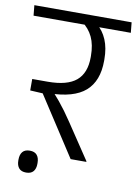

<svg xmlns="http://www.w3.org/2000/svg" viewBox="-102 -685 598 833"><g transform="rotate(10 197.5 -269.0)"><path d="M414 -585 409.5 -630.5H-19L-14.5 -585ZM321 0V-3L217 -158.5Q201 -182.5 187 -201.5Q173 -220.5 158 -238.8Q143 -257 124.5 -277.5V-295.5L27.5 -313.5V-263L83 -260L252 0ZM262.5 -596H196.5Q228.5 -573.5 244.8 -539.2Q261 -505 261 -455.5V-450Q261 -380.5 221.2 -347Q181.5 -313.5 95.5 -313.5H27.5L72 -265H109.5Q219 -266.5 270 -311.2Q321 -356 321 -445V-451.5Q321 -501.5 305.5 -538Q290 -574.5 262.5 -596ZM71.5 91Q93 91 103.2 78.8Q113.5 66.5 113.5 45.5Q113.5 45 113.5 43.2Q113.5 41.5 113.5 41Q113.5 19 103.2 6.8Q93 -5.5 71.5 -5.5Q50 -5.5 39.8 6.8Q29.5 19 29.5 41Q29.5 41.5 29.5 43.2Q29.5 45 29.5 45.5Q29.5 66.5 39.8 78.8Q50 91 71.5 91Z"/></g></svg>

Font: Anek Devanagari Light
Style: Regular
Weight: 300
Designer: Kailash Malviya (Devanagari) & Yesha Goshar (Latin)
Foundry: Ek Type
Version: Version 1.003